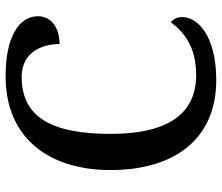

<svg xmlns="http://www.w3.org/2000/svg" viewBox="-72 -692 774 669"><g transform="rotate(-90 314.5 -357.0)"><path d="M370 10C527 10 590 -56 590 -108C590 -127 583 -140 572 -148C538 -103 487 -60 388 -60C242 -60 183 -175 183 -358C183 -556 237 -668 381 -668C467 -668 496 -599 496 -536C554 -536 593 -566 593 -611C593 -675 525 -724 384 -724C169 -724 57 -574 57 -358C57 -137 164 10 370 10Z"/></g></svg>

Font: Noto Serif Ethiopic Medium
Style: Regular
Weight: 500
Designer: Monotype Design Team
Foundry: Monotype Imaging Inc.
Version: Version 2.102